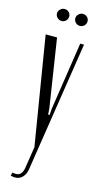

<svg xmlns="http://www.w3.org/2000/svg" viewBox="-125 -667 456 880"><g transform="rotate(15 103.0 -227.5)"><path d="M66 -495 116 -172 118 -143H125L127 -172L176 -495H194L98 124Q93 153 73.5 166.5Q54 180 25 172L29 156Q54 162 65.5 151.5Q77 141 80 121L96 18L12 -495ZM37 -602Q37 -613 46 -621.5Q55 -630 66 -630Q78 -630 86.5 -622Q95 -614 95 -602Q95 -590 86.5 -581.5Q78 -573 66 -573Q55 -573 46 -581.5Q37 -590 37 -602ZM124 -602Q124 -613 133 -621.5Q142 -630 153 -630Q165 -630 173.5 -622Q182 -614 182 -602Q182 -590 173.5 -581.5Q165 -573 153 -573Q141 -573 132.5 -581.5Q124 -590 124 -602Z"/></g></svg>

Font: Moniqa Cond Heading
Style: Regular
Weight: 400
Width: 3
Designer: Rajesh Rajput
Foundry: Rajesh Rajput
Version: Version 1.000